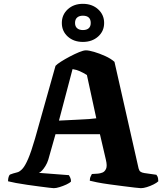

<svg xmlns="http://www.w3.org/2000/svg" viewBox="-20 -983 864 1003"><path d="M261 0Q256 0 235.5 -2.5Q215 -5 184.5 -9Q154 -13 122.5 -17.5Q91 -22 64 -27Q37 -32 22 -36Q22 -49 25 -58.5Q28 -68 32 -71L49 -77Q59 -80 71 -83Q83 -86 97 -101Q111 -116 127 -153Q143 -190 163 -259L270 -639Q278 -648 298.5 -661Q319 -674 344.5 -687.5Q370 -701 393 -710.5Q416 -720 429 -720Q444 -720 471.5 -712Q499 -704 529 -690.5Q559 -677 578 -660L704 -103Q707 -91 714 -86Q721 -81 734 -79L797 -70Q801 -64 803.5 -59.5Q806 -55 807 -36Q799 -28 782 -19.5Q765 -11 747 -5.5Q729 0 716 0Q710 0 684.5 -3Q659 -6 623.5 -10.5Q588 -15 551.5 -20Q515 -25 487 -30.5Q459 -36 449 -39Q449 -53 454.5 -63Q460 -73 460 -74L492 -76Q503 -77 515 -81.5Q527 -86 534 -101Q541 -116 533 -149L502 -282H270L232 -148Q227 -132 218 -117Q209 -102 199.5 -92Q190 -82 183 -80L340 -68Q342 -65 346.5 -56Q351 -47 351 -35Q344 -27 326.5 -19Q309 -11 291 -5.5Q273 0 261 0ZM288 -353Q342 -356 380.5 -357.5Q419 -359 445 -361Q471 -363 483 -365L434 -591Q415 -603 397 -611Q379 -619 359 -622ZM413 -764Q365 -764 334 -792Q303 -820 303 -863Q303 -906 334 -934.5Q365 -963 413 -963Q461 -963 492.5 -934.5Q524 -906 524 -863Q524 -820 492.5 -792Q461 -764 413 -764ZM413 -826Q433 -826 443.5 -835.5Q454 -845 454 -863Q454 -882 443.5 -891.5Q433 -901 413 -901Q394 -901 383 -891.5Q372 -882 372 -863Q372 -845 383 -835.5Q394 -826 413 -826Z"/></svg>

Font: Texturina 12pt ExtraBold
Style: Regular
Weight: 800
Designer: Guillermo Torres Carreño
Foundry: Omnibus-Type
Version: Version 1.002